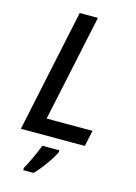

<svg xmlns="http://www.w3.org/2000/svg" viewBox="-137 -786 764 1079"><g transform="rotate(15 245.0 -246.5)"><path d="M37 0H409L429 -93H162L294 -714H188ZM110 208V221H170C214 176 262 107 277 71V61H178C163 104 130 173 110 208Z"/></g></svg>

Font: Noto Sans Medium
Style: Italic
Weight: 500
Italic angle: -12°
Designer: Monotype Design Team
Foundry: Monotype Imaging Inc.
Version: Version 2.013